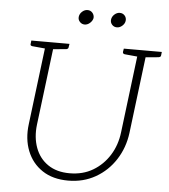

<svg xmlns="http://www.w3.org/2000/svg" viewBox="-59 -944 887 1007"><g transform="rotate(5 384.0 -441.0)"><path d="M337 9Q256 9 201 -27.5Q146 -64 121 -127Q96 -190 106 -268L160 -706H203L149 -269Q141 -202 161 -147.5Q181 -93 227 -61.5Q273 -30 341 -30Q411 -30 464 -61.5Q517 -93 550.5 -146.5Q584 -200 592 -268L646 -706H690L636 -268Q626 -190 585.5 -127Q545 -64 481 -27.5Q417 9 337 9ZM173 -706 163 -670 88 -677Q83 -678 80.5 -680.5Q78 -683 79 -688L81 -706ZM282 -706 279 -688Q279 -683 275.5 -680.5Q272 -678 268 -677L190 -670V-706ZM659 -706 649 -670 575 -677Q570 -678 567.5 -680.5Q565 -683 565 -688L568 -706ZM768 -706 766 -688Q766 -683 762.5 -680.5Q759 -678 754 -677L677 -670V-706ZM396 -852Q393 -837 380 -825.5Q367 -814 352 -814Q337 -814 326.5 -825.5Q316 -837 318 -852Q320 -868 333 -879.5Q346 -891 361 -891Q377 -891 387 -879.5Q397 -868 396 -852ZM565 -852Q563 -837 550 -825.5Q537 -814 522 -814Q506 -814 496 -825.5Q486 -837 488 -852Q490 -868 503 -879.5Q516 -891 531 -891Q547 -891 557 -879.5Q567 -868 565 -852Z"/></g></svg>

Font: Aleo ExtraLight
Style: Italic
Weight: 250
Italic angle: -7°
Designer: Alessio Laiso
Foundry: Alessio Laiso
Version: Version 2.001;gftools[0.9.29]